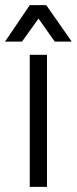

<svg xmlns="http://www.w3.org/2000/svg" viewBox="-51 -731 301 751"><path d="M65.4 -516.6H132.8V0H65.4ZM65.4 -710.9H129.9L229.5 -568.4H163.1L99.6 -658.2L35.2 -568.4H-31.2Z"/></svg>

Font: Dinish Condensed
Style: Regular
Weight: 400
Width: 3
Designer: Bert Driehuis
Foundry: Playbeing
Version: Version 3.006; git-39231f3c-release